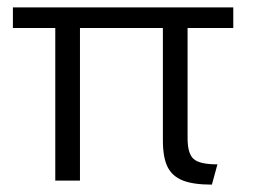

<svg xmlns="http://www.w3.org/2000/svg" viewBox="-20 -490 694 521"><path d="M489 -414V-115Q489 -73 505.5 -58.5Q522 -44 570 -44L555 11Q504 11 475.5 -0.5Q447 -12 434.5 -37.5Q422 -63 422 -109V-414H197V0H130V-414H15V-470H613V-414Z"/></svg>

Font: KoHo
Style: Regular
Weight: 400
Version: Version 1.000; ttfautohint (v1.6)